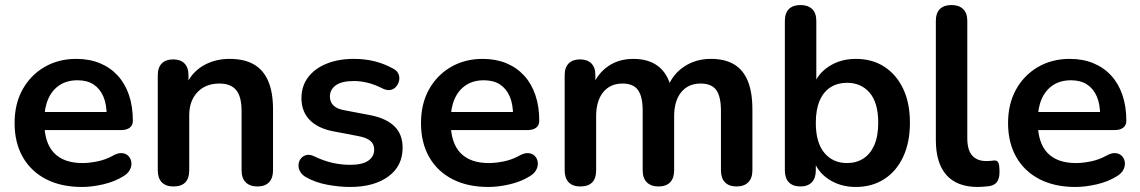

<svg xmlns="http://www.w3.org/2000/svg" viewBox="-20 -733 4530 763"><path d="M306 10Q223 10 163 -21Q103 -52 70.5 -109Q38 -166 38 -244Q38 -320 69.5 -377Q101 -434 156.5 -466.5Q212 -499 283 -499Q335 -499 376.5 -482Q418 -465 447.5 -433Q477 -401 492.5 -355.5Q508 -310 508 -253Q508 -235 495.5 -225.5Q483 -216 460 -216H139V-288H420L404 -273Q404 -319 390.5 -350Q377 -381 351.5 -397.5Q326 -414 288 -414Q246 -414 216.5 -394.5Q187 -375 171.5 -339.5Q156 -304 156 -255V-248Q156 -166 194.5 -125.5Q233 -85 308 -85Q334 -85 366.5 -91.5Q399 -98 428 -114Q449 -126 465 -124.5Q481 -123 490.5 -113Q500 -103 502 -88.5Q504 -74 496.5 -59Q489 -44 471 -33Q436 -11 390.5 -0.5Q345 10 306 10Z M669 8Q639 8 623 -8.5Q607 -25 607 -56V-434Q607 -465 623 -481Q639 -497 668 -497Q697 -497 713 -481Q729 -465 729 -434V-366L718 -391Q740 -444 786.5 -471.5Q833 -499 892 -499Q951 -499 989 -477Q1027 -455 1046 -410.5Q1065 -366 1065 -298V-56Q1065 -25 1049 -8.5Q1033 8 1003 8Q973 8 956.5 -8.5Q940 -25 940 -56V-292Q940 -349 918.5 -375Q897 -401 852 -401Q797 -401 764.5 -366.5Q732 -332 732 -275V-56Q732 8 669 8Z M1371 10Q1328 10 1280 1Q1232 -8 1194 -30Q1178 -40 1171.5 -53.5Q1165 -67 1166.5 -80.5Q1168 -94 1176.5 -104Q1185 -114 1198.5 -117Q1212 -120 1228 -112Q1268 -93 1303 -85.5Q1338 -78 1372 -78Q1420 -78 1443.5 -94.5Q1467 -111 1467 -138Q1467 -161 1451.5 -173.5Q1436 -186 1405 -192L1305 -211Q1243 -223 1210.5 -256.5Q1178 -290 1178 -343Q1178 -391 1204.5 -426Q1231 -461 1278 -480Q1325 -499 1386 -499Q1430 -499 1468.5 -489.5Q1507 -480 1543 -460Q1558 -452 1563.5 -439Q1569 -426 1566 -412.5Q1563 -399 1554 -388.5Q1545 -378 1531.5 -375.5Q1518 -373 1501 -381Q1470 -397 1441.5 -404Q1413 -411 1387 -411Q1338 -411 1314.5 -394Q1291 -377 1291 -349Q1291 -328 1305 -314Q1319 -300 1348 -295L1448 -276Q1513 -264 1546.5 -232Q1580 -200 1580 -146Q1580 -73 1523 -31.5Q1466 10 1371 10Z M1921 10Q1838 10 1778 -21Q1718 -52 1685.5 -109Q1653 -166 1653 -244Q1653 -320 1684.5 -377Q1716 -434 1771.5 -466.5Q1827 -499 1898 -499Q1950 -499 1991.5 -482Q2033 -465 2062.5 -433Q2092 -401 2107.5 -355.5Q2123 -310 2123 -253Q2123 -235 2110.5 -225.5Q2098 -216 2075 -216H1754V-288H2035L2019 -273Q2019 -319 2005.5 -350Q1992 -381 1966.5 -397.5Q1941 -414 1903 -414Q1861 -414 1831.5 -394.5Q1802 -375 1786.5 -339.5Q1771 -304 1771 -255V-248Q1771 -166 1809.5 -125.5Q1848 -85 1923 -85Q1949 -85 1981.5 -91.5Q2014 -98 2043 -114Q2064 -126 2080 -124.5Q2096 -123 2105.5 -113Q2115 -103 2117 -88.5Q2119 -74 2111.5 -59Q2104 -44 2086 -33Q2051 -11 2005.5 -0.5Q1960 10 1921 10Z M2286 8Q2256 8 2240 -8.5Q2224 -25 2224 -56V-434Q2224 -465 2240 -481Q2256 -497 2285 -497Q2314 -497 2330 -481Q2346 -465 2346 -434V-361L2335 -391Q2355 -441 2397 -470Q2439 -499 2497 -499Q2556 -499 2594 -471Q2632 -443 2647 -385H2633Q2653 -438 2699 -468.5Q2745 -499 2805 -499Q2861 -499 2897.5 -477Q2934 -455 2952 -410.5Q2970 -366 2970 -298V-56Q2970 -25 2953.5 -8.5Q2937 8 2907 8Q2877 8 2861 -8.5Q2845 -25 2845 -56V-293Q2845 -349 2826.5 -375Q2808 -401 2764 -401Q2715 -401 2687 -366.5Q2659 -332 2659 -271V-56Q2659 -25 2643 -8.5Q2627 8 2597 8Q2567 8 2550.5 -8.5Q2534 -25 2534 -56V-293Q2534 -349 2515.5 -375Q2497 -401 2454 -401Q2405 -401 2377 -366.5Q2349 -332 2349 -271V-56Q2349 8 2286 8Z M3381 10Q3319 10 3272.5 -21Q3226 -52 3211 -104L3222 -129V-56Q3222 -25 3206 -8.5Q3190 8 3161 8Q3131 8 3115 -8.5Q3099 -25 3099 -56V-650Q3099 -681 3115 -697Q3131 -713 3161 -713Q3191 -713 3207.5 -697Q3224 -681 3224 -650V-390H3212Q3228 -439 3274 -469Q3320 -499 3381 -499Q3446 -499 3494 -468Q3542 -437 3569 -380.5Q3596 -324 3596 -245Q3596 -167 3569 -109.5Q3542 -52 3493.5 -21Q3445 10 3381 10ZM3346 -85Q3383 -85 3411 -103Q3439 -121 3454.5 -156.5Q3470 -192 3470 -245Q3470 -325 3436 -364.5Q3402 -404 3346 -404Q3309 -404 3281 -386.5Q3253 -369 3237.5 -333.5Q3222 -298 3222 -245Q3222 -166 3256 -125.5Q3290 -85 3346 -85Z M3866 10Q3783 10 3741 -37.5Q3699 -85 3699 -177V-650Q3699 -681 3715 -697Q3731 -713 3761 -713Q3791 -713 3807.5 -697Q3824 -681 3824 -650V-183Q3824 -137 3843.5 -115Q3863 -93 3899 -93Q3907 -93 3914 -93.5Q3921 -94 3928 -95Q3942 -97 3947 -87.5Q3952 -78 3952 -49Q3952 -24 3942 -10Q3932 4 3909 7Q3899 8 3888 9Q3877 10 3866 10Z M4254 10Q4171 10 4111 -21Q4051 -52 4018.5 -109Q3986 -166 3986 -244Q3986 -320 4017.5 -377Q4049 -434 4104.5 -466.5Q4160 -499 4231 -499Q4283 -499 4324.5 -482Q4366 -465 4395.5 -433Q4425 -401 4440.5 -355.5Q4456 -310 4456 -253Q4456 -235 4443.5 -225.5Q4431 -216 4408 -216H4087V-288H4368L4352 -273Q4352 -319 4338.5 -350Q4325 -381 4299.5 -397.5Q4274 -414 4236 -414Q4194 -414 4164.5 -394.5Q4135 -375 4119.5 -339.5Q4104 -304 4104 -255V-248Q4104 -166 4142.5 -125.5Q4181 -85 4256 -85Q4282 -85 4314.5 -91.5Q4347 -98 4376 -114Q4397 -126 4413 -124.5Q4429 -123 4438.5 -113Q4448 -103 4450 -88.5Q4452 -74 4444.5 -59Q4437 -44 4419 -33Q4384 -11 4338.5 -0.5Q4293 10 4254 10Z"/></svg>

Font: Nunito ExtraLight
Style: Regular
Weight: 200
Designer: Vernon Adams
Foundry: Vernon Adams
Version: Version 3.602